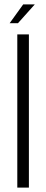

<svg xmlns="http://www.w3.org/2000/svg" viewBox="-20 -857 211 877"><path d="M86 -837 24 -751H62L139 -837ZM59 -700V0H112V-700Z"/></svg>

Font: Modon Arabic
Style: Regular
Weight: 400
Designer: Ahmedzaza
Foundry: Ahmedzaza
Version: Version 2.010